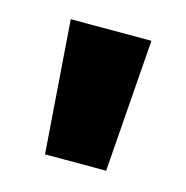

<svg xmlns="http://www.w3.org/2000/svg" viewBox="-54 -766 350 361"><g transform="rotate(15 121.5 -585.0)"><path d="M200 -714 181 -456H62L43 -714Z"/></g></svg>

Font: Noto Sans Lao Looped UI ExCd ExBd
Style: Regular
Weight: 800
Width: 2
Designer: Mark Frömberg, Ben Mitchell
Foundry: The Fontpad Ltd
Version: Version 1.001